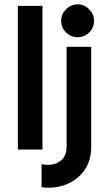

<svg xmlns="http://www.w3.org/2000/svg" viewBox="-20 -687 482 882"><path d="M62 0V-660H175V0ZM171 67Q219 77 252.5 56Q286 35 286 -14V-472H399V-14Q399 53 366 97.5Q333 142 280.5 161.5Q228 181 171 173ZM337 -516Q306 -516 283.5 -538Q261 -560 261 -592Q261 -622 283.5 -644.5Q306 -667 337 -667Q367 -667 389.5 -644.5Q412 -622 412 -592Q412 -560 390 -538Q368 -516 337 -516Z"/></svg>

Font: Lil Grotesk Bold
Style: Regular
Weight: 700
Designer: Bastien Sozeau
Foundry: NBR — Bastien Sozeau
Version: Version 4.002; ttfautohint (v1.8.4.7-5d5b)